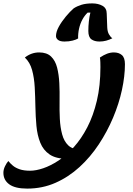

<svg xmlns="http://www.w3.org/2000/svg" viewBox="-80 -908 781 1128"><path d="M80 200Q9 200 -25.5 175Q-60 150 -60 107Q-60 88 -50.5 68.5Q-41 49 -31 38Q-20 52 -4.5 65Q11 78 35.5 86.5Q60 95 97 95Q131 95 174 80.5Q217 66 263.5 35.5Q310 5 354 -44Q398 -93 433 -160.5Q468 -228 489 -316Q510 -404 510 -514Q510 -526 509.5 -542.5Q509 -559 507 -570Q529 -585 549 -592.5Q569 -600 589 -600Q618 -600 636 -584.5Q654 -569 654 -531Q654 -461 636.5 -380Q619 -299 584.5 -217Q550 -135 500.5 -60Q451 15 387 73.5Q323 132 246 166Q169 200 80 200ZM315 25Q249 25 211.5 -0.5Q174 -26 156.5 -70Q139 -114 134 -168.5Q129 -223 128 -281.5Q127 -340 124 -395.5Q121 -451 108.5 -496.5Q96 -542 66 -570Q104 -600 150 -600Q195 -600 220 -576Q245 -552 255.5 -511Q266 -470 268.5 -419.5Q271 -369 270 -315Q269 -261 271.5 -210.5Q274 -160 285 -119Q296 -78 321 -54Q346 -30 392 -30ZM299 -664Q273 -664 261 -673.5Q249 -683 249 -696Q249 -721 265.5 -751Q282 -781 306.5 -810.5Q331 -840 353 -859Q373 -872 399 -880Q425 -888 462 -888Q497 -888 522 -874Q547 -860 547 -828L550 -748Q551 -723 559.5 -707.5Q568 -692 580 -683Q562 -674 543.5 -669Q525 -664 504 -664Q475 -664 457 -677Q439 -690 439 -726Q439 -754 442 -782Q445 -810 451 -834H435Q417 -817 404 -793Q391 -769 384.5 -740Q378 -711 379 -682Q368 -675 346.5 -669.5Q325 -664 299 -664Z"/></svg>

Font: Lemonada Medium
Style: Regular
Weight: 500
Designer: Mohamed Gaber (Arabic), Eduardo Tunni (Latin)
Foundry: Kief Type Foundry
Version: Version 4.004; ttfautohint (v1.8.2)